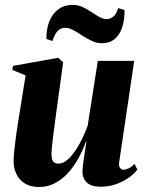

<svg xmlns="http://www.w3.org/2000/svg" viewBox="-20 -751 591 784"><path d="M140 12.5Q104 12.5 81 -2.2Q58 -17 46.8 -40.8Q35.5 -64.5 35.5 -92.5Q35.5 -107 37.5 -128Q39.5 -149 42.5 -172.8Q45.5 -196.5 48.8 -219Q52 -241.5 55 -259L84.5 -443L30.5 -465.5L33 -482L217.5 -515L238 -497L208.5 -283Q206 -263.5 202.8 -238.8Q199.5 -214 196.5 -190.8Q193.5 -167.5 191.8 -149.8Q190 -132 190 -125.5Q190 -112.5 192.2 -103Q194.5 -93.5 200.8 -88.2Q207 -83 219 -83Q241.5 -83 264 -106.5Q286.5 -130 305.8 -165.8Q325 -201.5 338 -238L379.5 -502.5H528L466.5 -88Q464.5 -72 470.5 -65Q476.5 -58 484.5 -58Q494 -58 506.2 -64Q518.5 -70 529 -82L541 -58.5Q526 -39 502.5 -23.2Q479 -7.5 450.8 2Q422.5 11.5 392 11.5Q352.5 11.5 334.5 -5.8Q316.5 -23 316.5 -51.5Q316.5 -57.5 318 -70.8Q319.5 -84 322 -101.5Q324.5 -119 327.5 -137.8Q330.5 -156.5 333 -173H331Q318.5 -138 300.2 -104.8Q282 -71.5 258 -45Q234 -18.5 204.2 -3Q174.5 12.5 140 12.5ZM169.5 -592Q169 -633.5 181.8 -664.5Q194.5 -695.5 218.5 -713.2Q242.5 -731 275.5 -731Q298.5 -731 317.5 -722.2Q336.5 -713.5 353.2 -702Q370 -690.5 385.5 -681.8Q401 -673 417.5 -673Q428.5 -673 441.5 -682.2Q454.5 -691.5 462.5 -718L488.5 -710Q489 -672 479.5 -641.2Q470 -610.5 449.2 -592.5Q428.5 -574.5 395 -574.5Q375 -574.5 354.8 -584Q334.5 -593.5 315.5 -606Q296.5 -618.5 279.2 -628Q262 -637.5 247 -637.5Q228 -637.5 216 -625.2Q204 -613 194 -583.5Z"/></svg>

Font: Merriweather 144pt ExtraBold
Style: Italic
Weight: 800
Italic angle: -7.8°
Version: Version 2.101